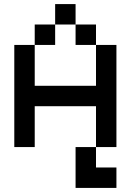

<svg xmlns="http://www.w3.org/2000/svg" viewBox="-20 -720 640 940"><path d="M450 0V-200H150V0H50V-500H150V-600H250V-700H350V-600H450V-500H550V0ZM150 -300H450V-500H350V-600H250V-500H150ZM550 200H350V0H450V100H550Z"/></svg>

Font: Matrix Sans
Style: Regular
Weight: 400
Designer: Brad Neil
Version: Version 1.100